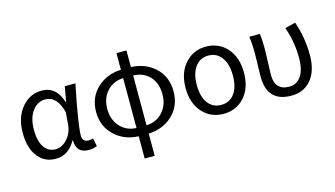

<svg xmlns="http://www.w3.org/2000/svg" viewBox="-97 -1034 2743 1573"><g transform="rotate(-15 1275.0 -248.0)"><path d="M110 -58Q51 -131 51 -262Q51 -396 123 -479Q191 -557 289 -557Q414 -557 457 -414H460L483 -543H573Q505 -208 505 -119Q505 -63 559 -63Q577 -63 596 -70L610 -1Q578 13 540 13Q432 13 433 -97H429Q367 13 261 13Q166 13 110 -58ZM378 -113Q422 -163 428 -232L436 -335Q399 -480 299 -480Q236 -480 193 -425Q146 -365 146 -263Q146 -168 181 -115Q216 -63 279 -63Q333 -63 378 -113Z M1047 -60Q1129 -63 1182 -119Q1239 -178 1239 -272Q1239 -368 1185 -425Q1133 -480 1047 -483ZM962 -483Q880 -480 827 -424Q771 -366 771 -272Q771 -178 827 -119Q880 -63 962 -60ZM1047 -554Q1167 -549 1247 -477Q1333 -399 1333 -272Q1333 -145 1246 -67Q1165 6 1047 10V199H962V10Q844 6 764 -67Q676 -146 676 -272Q676 -398 764 -477Q844 -549 962 -554V-695H1047Z M1508 -61Q1435 -140 1435 -271Q1435 -403 1508 -482Q1577 -557 1683 -557Q1789 -557 1858 -482Q1930 -403 1930 -271Q1930 -139 1858 -61Q1789 13 1683 13Q1577 13 1508 -61ZM1796 -119Q1836 -175 1836 -271Q1836 -367 1796 -423Q1755 -481 1683 -481Q1611 -481 1570 -423Q1530 -367 1530 -271Q1530 -175 1570 -119Q1611 -63 1683 -63Q1755 -63 1796 -119Z M2053 -202Q2053 -234 2055 -298Q2057 -362 2057 -394Q2057 -486 2048 -543H2137Q2145 -500 2145 -416Q2145 -386 2142 -308Q2138 -230 2138 -196Q2138 -63 2260 -63Q2322 -63 2358 -113Q2397 -166 2397 -268Q2397 -408 2352 -535L2441 -557Q2489 -415 2489 -271Q2489 -136 2425 -60Q2363 13 2259 13Q2053 13 2053 -202Z"/></g></svg>

Font: 思源黑体R
Style: Regular
Weight: 400
Designer: Ryoko NISHIZUKA  (kana & ideographs); Paul D. Hunt (Latin, Greek & Cyrillic); Wenlong ZHANG  (bopomofo); Sandoll Communi
Foundry: Adobe Systems Incorporated
Version: Version 1.00 June 24, 2014, initial release